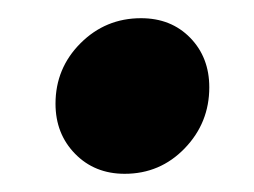

<svg xmlns="http://www.w3.org/2000/svg" viewBox="-20 -414 279 211"><path d="M41 -300Q41 -339 68.5 -366.5Q96 -394 135 -394Q168 -394 189 -372.5Q210 -351 210 -318Q210 -279 183 -251Q156 -223 117 -223Q84 -223 62.5 -245Q41 -267 41 -300Z"/></svg>

Font: Fira Sans SemiBold
Style: Italic
Weight: 600
Italic angle: -8°
Designer: bBox Type GmbH & Carrois Corporate GbR & Edenspiekermann AG
Foundry: bBox Type GmbH & Carrois Corporate GbR & Edenspiekermann AG
Version: Version 4.301